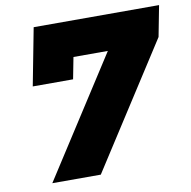

<svg xmlns="http://www.w3.org/2000/svg" viewBox="-79 -779 855 858"><g transform="rotate(-10 349.0 -350.5)"><path d="M129 -701H698L671 -561L310 0H90L437 -539H281L262 -441H79Z"/></g></svg>

Font: TypoPRO Montserrat
Style: Italic
Weight: 800
Italic angle: -11.3°
Designer: Julieta Ulanovsky
Foundry: Julieta Ulanovsky
Version: Version 6.001